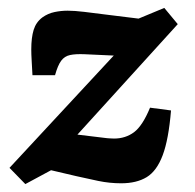

<svg xmlns="http://www.w3.org/2000/svg" viewBox="-20 -456 492 485"><path d="M44 9 4 -32 302 -353 303 -314 194 -319Q171 -320 157 -317Q143 -314 134.5 -302.5Q126 -291 119 -266H62Q61 -286 60 -302.5Q59 -319 59 -331Q59 -361 65 -380.5Q71 -400 87 -412Q101 -422 117.5 -425.5Q134 -429 151 -429Q168 -429 193 -426Q218 -423 249 -419L330 -409L395 -436L429 -395L142 -79L134 -121L250 -107Q252 -107 256.5 -106.5Q261 -106 268 -106Q297 -106 318.5 -122Q340 -138 359 -184L412 -177Q406 -104 391 -64Q376 -24 350.5 -8.5Q325 7 286 7Q257 7 228 1Q199 -5 173 -11L109 -26Z"/></svg>

Font: Yrsa
Style: Bold Italic
Weight: 700
Italic angle: -7.10001°
Version: Version 2.004